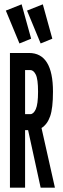

<svg xmlns="http://www.w3.org/2000/svg" viewBox="-20 -868 290 888"><path d="M26 0V-623H114Q225 -623 225 -444Q225 -368 212 -330.5Q199 -293 172 -276L234 0H168L110 -266H96V0ZM96 -340H120Q135 -340 145.5 -363Q156 -386 156 -444Q156 -502 145.5 -523Q135 -544 120 -544H96ZM70 -667 7 -819 80 -848 124 -689ZM168 -667 105 -819 178 -848 222 -689Z"/></svg>

Font: Inconsolata UltraCondensed Bold
Style: Regular
Weight: 700
Width: 1
Monospace: yes
Designer: Raph Levien, Cyreal, Brenton Simpson
Foundry: Raph Levien, Cyreal, Google
Version: Version 3.001; ttfautohint (v1.8.2.53-6de2)